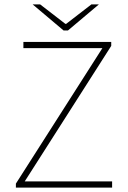

<svg xmlns="http://www.w3.org/2000/svg" viewBox="-20 -850 578 870"><path d="M52 0V-18L444 -632H86V-660H484V-642L92 -28H488V0ZM268 -712 128 -830H162L276 -742H280L394 -830H428L288 -712Z"/></svg>

Font: Source Sans 3 ExtraLight ExtraLight
Style: Regular
Weight: 250
Version: Version 3.052;hotconv 1.1.0;makeotfexe 2.6.0